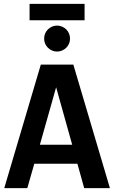

<svg xmlns="http://www.w3.org/2000/svg" viewBox="-20 -972 590 992"><path d="M415 0 379.9 -126H157.2L121.1 0H2L190.9 -638.2H358.9L547.9 0ZM270 -521 186 -224.1H353ZM341.8 -772.5Q341.8 -758.8 336.7 -746.6Q331.5 -734.4 322.3 -725.3Q313 -716.3 300.8 -710.9Q288.6 -705.6 274.9 -705.6Q260.7 -705.6 248.8 -710.9Q236.8 -716.3 227.5 -725.3Q218.3 -734.4 213.1 -746.6Q208 -758.8 208 -772.5Q208 -786.1 213.1 -798.6Q218.3 -811 227.5 -820.1Q236.8 -829.1 248.8 -834.5Q260.7 -839.8 274.9 -839.8Q288.6 -839.8 300.8 -834.5Q313 -829.1 322.3 -820.1Q331.5 -811 336.7 -798.6Q341.8 -786.1 341.8 -772.5ZM132.8 -867.2V-952.1H417V-867.2ZM0 -638.7Z"/></svg>

Font: Code New Roman
Style: Bold
Weight: 700
Monospace: yes
Designer: Sam Radian
Foundry: Code New Roman
Version: Version 1.508 October 19, 2014